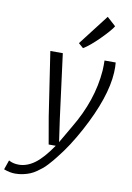

<svg xmlns="http://www.w3.org/2000/svg" viewBox="-210 -900 833 1213"><g transform="rotate(10 206.5 -293.5)"><path d="M260.3 -609.9 229.5 -636.7 379.9 -832 436 -781.2Q420.4 -753.9 361.1 -694.3Q301.8 -634.8 260.3 -609.9ZM152.3 27.3 122.1 -146 60.1 -556.6H140.1L193.4 -146L214.4 1Q248 -55.7 278.3 -108.9Q392.1 -298.3 406.7 -490.7Q408.7 -524.4 407.7 -556.6H479.5Q482.4 -529.8 480.5 -491.2Q471.7 -331.5 350.1 -105.5Q286.6 12.2 221.7 92.3Q208 109.9 199.5 120.1Q190.9 130.4 174.3 148.7Q157.7 167 144.3 178.2Q130.9 189.5 110.6 203.6Q90.3 217.8 71 225.8Q51.8 233.9 26.6 239.5Q1.5 245.1 -24.4 245.1Q-59.1 245.1 -97.7 230.5L-76.7 169.9Q-75.7 170.4 -71 172.6Q-66.4 174.8 -63.7 176Q-61 177.2 -54.9 179.2Q-48.8 181.2 -43.2 182.4Q-37.6 183.6 -29.3 184.6Q-21 185.5 -12.2 185.5Q39.1 185.5 88.6 149.9Q138.2 114.3 197.8 27.3Z"/></g></svg>

Font: HaufeMerriweatherSansLt
Style: Italic
Weight: 300
Designer: Eben Sorkin ( eben@eyebytes.com )
Foundry: Eben Sorkin
Version: Version 1.56